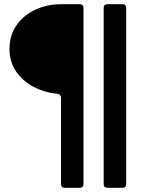

<svg xmlns="http://www.w3.org/2000/svg" viewBox="-20 -783 685 913"><path d="M288 110Q270 110 270 92V-318Q270 -334 253 -337Q191 -343 139 -370.5Q87 -398 56 -444Q25 -490 25 -550Q25 -615 59 -663.5Q93 -712 149.5 -737.5Q206 -763 270 -763H359Q377 -763 377 -745V92Q377 110 359 110ZM491 110Q473 110 473 92V-745Q473 -763 491 -763H562Q580 -763 580 -745V92Q580 110 562 110Z"/></svg>

Font: Open Sauce Two ExtraBold
Style: Regular
Weight: 800
Designer: Alfredo Marco Pradil
Foundry: Creative Sauce Fz LLC
Version: Version 1.477